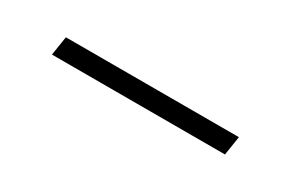

<svg xmlns="http://www.w3.org/2000/svg" viewBox="2 -527 597 394"><g transform="rotate(30 300.0 -330.5)"><path d="M502 -308H92L99 -353H509Z"/></g></svg>

Font: JetBrains Mono Extra Light
Style: Italic
Weight: 200
Italic angle: -9°
Monospace: yes
Designer: Philipp Nurullin, Konstantin Bulenkov
Foundry: JetBrains
Version: 2.002